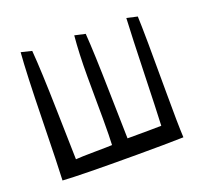

<svg xmlns="http://www.w3.org/2000/svg" viewBox="-99 -631 774 745"><g transform="rotate(-20 288.5 -259.0)"><path d="M488.3 -507.8 532.2 -498Q535.2 -432.6 535.2 -179.7Q535.2 -53.7 538.1 2.9Q463.9 4.9 344.7 4.9Q114.3 4.9 40 0Q43 -55.7 46.9 -247.6Q50.8 -439.5 57.6 -523.4L101.6 -512.7Q108.4 -430.7 112.3 -261.7Q116.2 -92.8 117.2 -59.6Q138.7 -61.5 194.8 -62Q251 -62.5 267.6 -63.5Q269.5 -97.7 269.5 -170.9Q269.5 -199.2 269 -257.8Q268.6 -316.4 268.6 -345.7Q268.6 -441.4 275.4 -513.7L319.3 -503.9Q325.2 -425.8 328.6 -258.8Q332 -91.8 333 -67.4Q432.6 -67.4 472.7 -68.4Q475.6 -127 480 -280.3Q484.4 -433.6 488.3 -507.8Z"/></g></svg>

Font: Neucha
Style: Regular
Weight: 400
Designer: Jovanny Lemonad
Foundry: Jovanny Lemonad
Version: Version 001.001